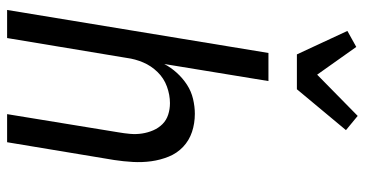

<svg xmlns="http://www.w3.org/2000/svg" viewBox="-263 -763 1026 540"><g transform="rotate(90 250.0 -493.0)"><path d="M8 0 129 -735H208L160 -442Q170 -461 185 -477.5Q200 -494 218.5 -506Q237 -518 258.5 -523Q280 -528 300 -528Q327 -528 351 -520Q375 -512 393 -495Q411 -478 420.5 -454.5Q430 -431 433.5 -405.5Q437 -380 435.5 -353.5Q434 -327 430 -301L380 0H301L352 -312Q355 -329 356.5 -346Q358 -363 355.5 -379.5Q353 -396 346.5 -411Q340 -426 329 -437Q318 -448 302.5 -453Q287 -458 270 -458Q247 -458 223.5 -449.5Q200 -441 182.5 -423Q165 -405 155.5 -382.5Q146 -360 143 -337L87 0ZM133 -815 67 -957 112 -982 190 -872 306 -986 346 -953 231 -815Z"/></g></svg>

Font: Iosevka Custom
Style: Italic
Weight: 400
Italic angle: -9°
Monospace: yes
Designer: Belleve Invis
Foundry: Belleve Invis
Version: Version 30.3.3; ttfautohint (v1.8.3)